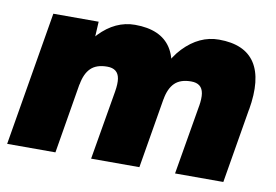

<svg xmlns="http://www.w3.org/2000/svg" viewBox="-61 -609 1014 705"><g transform="rotate(10 446.0 -256.0)"><path d="M3 0 87 -500H256L251 -408L183 0ZM316 0 360 -258 544 -286 496 0ZM360 -258Q365 -288 362 -306.5Q359 -325 347.5 -334Q336 -343 316 -343Q276 -343 255 -322.5Q234 -302 227 -261L180 -271Q200 -390 258.5 -451Q317 -512 390 -512Q486 -512 524.5 -453Q563 -394 543 -278ZM629 0 673 -259 857 -286 809 0ZM673 -258Q678 -288 675 -306.5Q672 -325 660.5 -334Q649 -343 629 -343Q589 -343 568 -322.5Q547 -302 540 -261L493 -271Q513 -390 571.5 -451Q630 -512 703 -512Q799 -512 837.5 -453Q876 -394 856 -278Z"/></g></svg>

Font: Figtree Black
Style: Italic
Weight: 900
Italic angle: -9.5°
Foundry: Erik Kennedy
Version: Version 2.001;gftools[0.9.30]